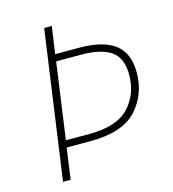

<svg xmlns="http://www.w3.org/2000/svg" viewBox="-103 -768 768 853"><g transform="rotate(-15 281.0 -341.0)"><path d="M524 -385Q524 -284 459.5 -213.5Q395 -143 245 -143H137L117 0H82L178 -682H213L195 -557H306Q414 -557 469 -516Q524 -475 524 -385ZM489 -384Q489 -461 443.5 -493Q398 -525 304 -525H191L142 -175H250Q377 -175 433 -235Q489 -295 489 -384Z"/></g></svg>

Font: FiraGO UltraLight
Style: Italic
Weight: 200
Italic angle: -8°
Designer: bBox Type GmbH
Foundry: bBox Type GmbH
Version: Version 1.001